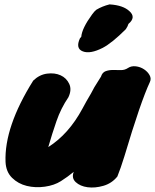

<svg xmlns="http://www.w3.org/2000/svg" viewBox="-20 -803 700 867"><path d="M130 -439Q158 -466 192.5 -470.5Q227 -475 253.5 -463Q280 -451 292.5 -424.5Q305 -398 289 -364Q255 -314 235 -256Q215 -198 198 -139Q290 -197 352 -312Q370 -346 391 -381L406 -409L436 -457Q442 -476 457 -481.5Q472 -487 489.5 -487Q507 -487 525 -486.5Q543 -486 558 -496Q573 -506 593.5 -503.5Q614 -501 630.5 -490Q647 -479 655.5 -463.5Q664 -448 657 -433Q615 -343 542 -98Q525 -43 510 -6Q485 25 447 36Q409 47 375.5 42.5Q342 38 322 19.5Q302 1 313 -27Q285 -4 255 15Q225 34 182.5 40Q140 46 101 36.5Q62 27 34.5 0Q7 -27 5 -72Q-1 -230 130 -439ZM477 -783Q536 -779 564 -753Q596 -725 560 -695Q557 -684 548 -671Q486 -609 444 -587Q387 -558 354 -571Q320 -584 341 -630L347 -637Q350 -675 396 -738Q407 -753 415 -759Q442 -775 474 -783Z"/></svg>

Font: Knewave
Style: Regular
Weight: 400
Designer: Tyler Finck
Foundry: Tyler Finck
Version: Version 1.001